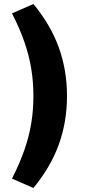

<svg xmlns="http://www.w3.org/2000/svg" viewBox="-20 -743 464 960"><path d="M147 197 40 150Q78 75 101.5 8Q125 -59 136 -125Q147 -191 147 -263Q147 -335 136 -401Q125 -467 101.5 -534.5Q78 -602 40 -676L147 -723Q233 -619 274 -505.5Q315 -392 315 -263Q315 -134 274 -20.5Q233 93 147 197Z"/></svg>

Font: Nunito Sans 10pt SemiExpanded ExtraBold
Style: Regular
Weight: 800
Width: 6
Designer: Vernon Adams
Foundry: Vernon Adams
Version: Version 3.101;gftools[0.9.27]